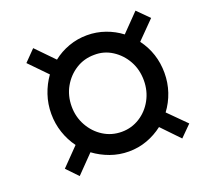

<svg xmlns="http://www.w3.org/2000/svg" viewBox="-101 -631 802 770"><g transform="rotate(-20 300.0 -245.5)"><path d="M114 28 68 -20 141 -95Q118 -126 105 -164.5Q92 -203 92 -245Q92 -287 105 -325.5Q118 -364 141 -396L68 -471L114 -518L188 -442Q218 -466 255.5 -479.5Q293 -493 334 -493Q374 -493 411 -480Q448 -467 478 -444L551 -519L600 -470L526 -395Q575 -329 575 -245Q575 -203 562 -164.5Q549 -126 525 -94L599 -20L552 27L480 -48Q449 -24 412 -10.5Q375 3 334 3Q293 3 255.5 -10.5Q218 -24 187 -47ZM334 -81Q376 -81 411 -103Q446 -125 466.5 -162.5Q487 -200 487 -245Q487 -291 466.5 -328Q446 -365 411 -387.5Q376 -410 334 -409Q291 -409 256 -387Q221 -365 200 -328Q179 -291 179 -245Q179 -200 200 -162.5Q221 -125 256 -103Q291 -81 334 -81Z"/></g></svg>

Font: Mulish SemiBold
Style: Italic
Weight: 600
Italic angle: -9°
Designer: Vernon Adams
Foundry: Vernon Adams
Version: Version 3.603; ttfautohint (v1.8.3)